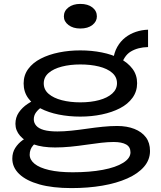

<svg xmlns="http://www.w3.org/2000/svg" viewBox="-20 -741 823 983"><path d="M346 222Q249 222 181.5 203Q114 184 78.5 150Q43 116 43 71Q43 40 58 16.5Q73 -7 96 -23.5Q119 -40 142 -50L189 -25Q168 -17 150 3Q132 23 132 51Q132 77 157 97.5Q182 118 231.5 129.5Q281 141 352 141Q440 141 506.5 128.5Q573 116 610.5 92.5Q648 69 648 39Q648 11 625.5 -1.5Q603 -14 562 -14Q534 -14 498 -10Q462 -6 422 0Q382 6 341 10Q300 14 262 14Q197 14 152 -2Q107 -18 83 -45.5Q59 -73 59 -107Q59 -140 76.5 -165.5Q94 -191 122 -209.5Q150 -228 182 -240L226 -211Q210 -204 193 -192.5Q176 -181 164.5 -165.5Q153 -150 153 -130Q153 -112 165.5 -97.5Q178 -83 204.5 -75.5Q231 -68 274 -68Q306 -68 345 -72Q384 -76 425 -82Q466 -88 505.5 -92Q545 -96 580 -96Q630 -96 668 -81Q706 -66 727 -38Q748 -10 748 32Q748 77 717.5 112.5Q687 148 632 172.5Q577 197 504 209.5Q431 222 346 222ZM391 -144Q333 -144 280.5 -154.5Q228 -165 187.5 -186Q147 -207 124 -239Q101 -271 101 -314Q101 -356 124.5 -388Q148 -420 189 -441Q230 -462 282 -472.5Q334 -483 391 -483Q449 -483 501.5 -472.5Q554 -462 594.5 -441Q635 -420 658.5 -388.5Q682 -357 682 -315Q682 -273 658.5 -240.5Q635 -208 594.5 -187Q554 -166 501.5 -155Q449 -144 391 -144ZM391 -217Q445 -217 487.5 -228.5Q530 -240 554.5 -262Q579 -284 579 -315Q579 -347 554 -368.5Q529 -390 486.5 -400.5Q444 -411 391 -411Q339 -411 296.5 -400Q254 -389 229 -367.5Q204 -346 204 -314Q204 -282 229 -260.5Q254 -239 296.5 -228Q339 -217 391 -217ZM598 -397 559 -432Q564 -472 580.5 -501Q597 -530 621.5 -549Q646 -568 676 -578Q706 -588 738 -589V-500Q686 -499 649.5 -477Q613 -455 598 -397ZM391 -595Q354 -595 330.5 -613Q307 -631 307 -657Q307 -685 330.5 -703Q354 -721 391 -721Q430 -721 453 -703Q476 -685 476 -657Q476 -631 453 -613Q430 -595 391 -595Z"/></svg>

Font: BioRhyme SemiExpanded
Style: Regular
Weight: 400
Width: 6
Designer: Aoife Mooney
Foundry: Aoife Mooney Type
Version: Version 1.600;gftools[0.9.33]